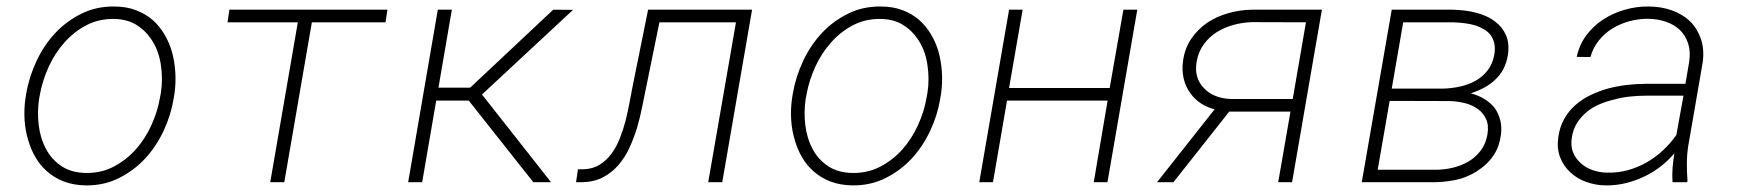

<svg xmlns="http://www.w3.org/2000/svg" viewBox="-20 -558 5322 588"><path d="M60.5 -272.5 57.6 -254.4Q53.2 -221.7 55.4 -189.2Q57.6 -156.7 66.9 -127Q74.7 -100.1 88.9 -75.9Q103 -51.8 123.5 -33.7Q145.5 -13.7 175.5 -2.2Q205.6 9.3 243.2 9.8Q298.3 10.3 344 -12.5Q389.6 -35.2 424.3 -72.3Q458.5 -109.4 481 -157.2Q503.4 -205.1 511.7 -255.4L514.6 -273.4Q519 -305.7 516.8 -338.1Q514.6 -370.6 506.3 -400.4Q498 -428.7 483.2 -453.4Q468.3 -478 447.8 -496.6Q425.8 -515.6 396.2 -526.9Q366.7 -538.1 329.6 -538.1Q274.9 -538.6 229.5 -516.1Q184.1 -493.7 149.9 -457.5Q114.7 -419.9 92 -371.6Q69.3 -323.2 60.5 -272.5ZM99.6 -254.4 103 -272.5Q110.8 -313.5 129.6 -354.5Q148.4 -395.5 177.2 -427.7Q206.1 -460.4 244.1 -480.5Q282.2 -500.5 328.6 -500Q367.7 -499.5 395.5 -483.2Q423.3 -466.8 441.4 -440.4Q464.8 -407.7 472.2 -362.3Q479.5 -316.9 472.7 -273.4L469.2 -255.4Q462.4 -215.8 443.4 -174.1Q424.3 -132.3 395.5 -100.1Q366.7 -67.9 328.6 -47.9Q290.5 -27.8 244.1 -28.3Q199.2 -28.8 168.9 -48.8Q138.7 -68.8 121.6 -100.6Q103.5 -133.8 98.6 -174.6Q93.8 -215.3 99.6 -254.4Z M1160.6 -489.7 1166.5 -528.3H682.6L676.8 -489.7H892.1L807.6 0H850.6L935.1 -489.7Z M1415.5 -250 1613.3 0H1667.5L1456.1 -268.6L1734.9 -527.8L1674.3 -528.3L1419.9 -289.6H1322.8L1363.8 -528.3H1320.8L1230 0H1272.9L1315.9 -250Z M2283.2 -528.3H1964.8L1917 -291.5Q1912.6 -270 1907.7 -243.2Q1902.8 -216.3 1896 -189Q1888.7 -161.1 1878.4 -134.8Q1868.2 -108.4 1853 -87.9Q1837.9 -66.9 1816.7 -53.7Q1795.4 -40.5 1766.6 -39.6H1750L1744.1 0H1764.2Q1800.3 -1 1827.4 -15.4Q1854.5 -29.8 1874 -52.7Q1894 -75.7 1907.7 -105.5Q1921.4 -135.3 1931.2 -167.5Q1940.4 -199.2 1946.8 -231.4Q1953.1 -263.7 1959 -291.5L1999.5 -489.7H2233.9L2148.9 0H2191.9Z M2408.2 -272.5 2405.3 -254.4Q2400.9 -221.7 2403.1 -189.2Q2405.3 -156.7 2414.6 -127Q2422.4 -100.1 2436.5 -75.9Q2450.7 -51.8 2471.2 -33.7Q2493.2 -13.7 2523.2 -2.2Q2553.2 9.3 2590.8 9.8Q2646 10.3 2691.7 -12.5Q2737.3 -35.2 2772 -72.3Q2806.2 -109.4 2828.6 -157.2Q2851.1 -205.1 2859.4 -255.4L2862.3 -273.4Q2866.7 -305.7 2864.5 -338.1Q2862.3 -370.6 2854 -400.4Q2845.7 -428.7 2830.8 -453.4Q2815.9 -478 2795.4 -496.6Q2773.4 -515.6 2743.9 -526.9Q2714.4 -538.1 2677.2 -538.1Q2622.6 -538.6 2577.1 -516.1Q2531.7 -493.7 2497.6 -457.5Q2462.4 -419.9 2439.7 -371.6Q2417 -323.2 2408.2 -272.5ZM2447.3 -254.4 2450.7 -272.5Q2458.5 -313.5 2477.3 -354.5Q2496.1 -395.5 2524.9 -427.7Q2553.7 -460.4 2591.8 -480.5Q2629.9 -500.5 2676.3 -500Q2715.3 -499.5 2743.2 -483.2Q2771 -466.8 2789.1 -440.4Q2812.5 -407.7 2819.8 -362.3Q2827.1 -316.9 2820.3 -273.4L2816.9 -255.4Q2810.1 -215.8 2791 -174.1Q2772 -132.3 2743.2 -100.1Q2714.4 -67.9 2676.3 -47.9Q2638.2 -27.8 2591.8 -28.3Q2546.9 -28.8 2516.6 -48.8Q2486.3 -68.8 2469.2 -100.6Q2451.2 -133.8 2446.3 -174.6Q2441.4 -215.3 2447.3 -254.4Z M3371.6 0 3462.9 -528.3H3420.4L3378.4 -288.6H3070.3L3111.8 -528.3H3070.3L2979 0H3021L3064 -250H3372.1L3329.6 0Z M4028.3 -528.3H3814Q3777.8 -527.8 3742.2 -517.8Q3706.5 -507.8 3677.7 -488.8Q3648.4 -468.8 3628.4 -439.5Q3608.4 -410.2 3603 -371.6Q3599.1 -342.8 3605 -317.4Q3610.8 -292 3626 -272Q3638.2 -254.4 3657 -241.9Q3675.8 -229.5 3699.7 -223.1L3523.4 0H3573.7L3744.6 -216.3H3932.1L3894.5 0H3937ZM3645 -370.6Q3650.4 -400.4 3667 -422.9Q3683.6 -445.3 3707 -460Q3730 -474.1 3757.6 -481.7Q3785.2 -489.3 3813.5 -490.2L3979.5 -489.7L3939 -254.9H3748Q3722.7 -255.9 3701.9 -264.4Q3681.2 -272.9 3667 -288.1Q3652.3 -302.7 3646.2 -323.5Q3640.1 -344.2 3645 -370.6Z M4150.4 0H4376Q4396.5 -0.5 4416.5 -3.2Q4436.5 -5.9 4455.1 -11.2Q4471.7 -16.6 4487.1 -24.4Q4502.4 -32.2 4515.6 -42.5Q4539.6 -59.6 4555.9 -85.2Q4572.3 -110.8 4576.7 -146Q4579.6 -169.4 4574.5 -189.9Q4569.3 -210.4 4557.6 -227.1Q4545.4 -242.7 4526.6 -254.4Q4507.8 -266.1 4484.4 -272Q4508.3 -280.3 4526.6 -290.3Q4544.9 -300.3 4559.6 -314.5Q4574.7 -328.6 4584.5 -347.4Q4594.2 -366.2 4598.1 -390.6Q4603 -426.3 4591.8 -450.9Q4580.6 -475.6 4559.1 -491.7Q4547.4 -501 4533 -507.6Q4518.6 -514.2 4502.4 -518.6Q4484.9 -523.4 4466.1 -525.6Q4447.3 -527.8 4428.7 -528.3H4242.2ZM4235.8 -249 4418.9 -248.5Q4442.4 -248 4465.3 -242.4Q4488.3 -236.8 4505.4 -224.6Q4522.5 -212.4 4531.2 -193.1Q4540 -173.8 4535.2 -146Q4530.3 -117.2 4514.6 -96.7Q4499 -76.2 4477.5 -63.5Q4455.6 -50.8 4429.4 -44.4Q4403.3 -38.1 4376.5 -38.1H4199.2ZM4242.2 -286.6 4277.3 -489.7H4428.2Q4445.3 -489.3 4463.9 -487.1Q4482.4 -484.9 4499 -480Q4513.2 -475.1 4525.4 -467.8Q4537.6 -460.4 4545.4 -450.2Q4553.2 -439 4556.4 -424.3Q4559.6 -409.7 4556.2 -390.1Q4550.8 -361.3 4535.4 -341.8Q4520 -322.3 4498 -310.1Q4476.1 -298.3 4450.2 -292.7Q4424.3 -287.1 4398.4 -286.6Z M5102.1 0H5147L5147.9 -5.4Q5146 -31.2 5146 -56.9Q5146 -82.5 5149.9 -108.9L5194.8 -368.7Q5199.7 -408.7 5188.7 -439.9Q5177.7 -471.2 5154.8 -493.7Q5131.8 -515.1 5099.1 -526.6Q5066.4 -538.1 5028.3 -538.1Q4992.2 -538.6 4956.3 -528.3Q4920.4 -518.1 4890.1 -498.5Q4859.9 -479 4838.4 -450.2Q4816.9 -421.4 4808.6 -383.8L4850.6 -383.3Q4858.9 -412.1 4876.5 -434.1Q4894 -456.1 4918 -470.7Q4941.9 -485.4 4969.7 -492.9Q4997.6 -500.5 5026.9 -500.5Q5056.6 -500 5081.8 -491.5Q5106.9 -482.9 5124.5 -466.3Q5141.6 -449.7 5149.7 -425.5Q5157.7 -401.4 5153.3 -369.6L5141.6 -301.3H5020Q4992.2 -301.3 4962.6 -297.9Q4933.1 -294.4 4905.3 -287.1Q4877 -279.3 4851.1 -266.8Q4825.2 -254.4 4804.7 -236.3Q4783.7 -217.8 4770 -193.1Q4756.3 -168.5 4752 -136.2Q4747.6 -102.5 4758.1 -75.7Q4768.6 -48.8 4789.1 -30.3Q4809.1 -11.2 4837.4 -1Q4865.7 9.3 4897 9.8Q4929.7 10.3 4960.7 2.4Q4991.7 -5.4 5020 -19.5Q5044.9 -31.7 5067.1 -49.3Q5089.4 -66.9 5107.9 -88.4Q5104 -65.9 5102.3 -44.4Q5100.6 -22.9 5102.1 0ZM4900.9 -29.3Q4877.4 -29.8 4856.2 -37.4Q4835 -44.9 4820.3 -59.1Q4804.7 -72.8 4797.1 -92.5Q4789.6 -112.3 4793.9 -137.7Q4797.9 -163.1 4810.1 -182.1Q4822.3 -201.2 4839.8 -215.3Q4856.4 -229 4877.2 -238Q4897.9 -247.1 4920.4 -252.4Q4946.3 -259.8 4973.4 -262.5Q5000.5 -265.1 5024.9 -265.1H5135.7L5113.8 -144.5Q5095.7 -118.7 5072.5 -97.2Q5049.3 -75.7 5022.5 -60.5Q4995.1 -44.9 4964.4 -36.6Q4933.6 -28.3 4900.9 -29.3Z"/></svg>

Font: Roboto Mono ExtraLight
Style: Italic
Weight: 250
Italic angle: -10°
Monospace: yes
Designer: Google
Version: Version 3.000